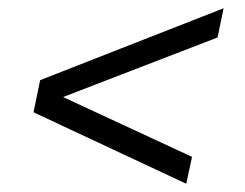

<svg xmlns="http://www.w3.org/2000/svg" viewBox="-20 -483 586 460"><path d="M426.2 -42.8 60.3 -214 76.2 -291 515.7 -463.2 501.2 -393.2 131.1 -250.5 440.1 -107.2Z"/></svg>

Font: Saira Thin
Style: Italic
Weight: 100
Italic angle: -12°
Designer: Hector Gatti with collaboration of the Omnibus-Type team
Foundry: Omnibus-Type
Version: Version 1.101